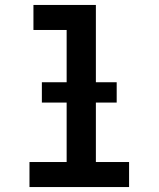

<svg xmlns="http://www.w3.org/2000/svg" viewBox="-20 -755 640 775"><path d="M99 0V-101H249V-634H115V-735H367V-101H501V0ZM451 -341H149V-423H451Z"/></svg>

Font: Iosevka Custom Extended
Style: Bold
Weight: 700
Width: 7
Monospace: yes
Designer: Belleve Invis
Foundry: Belleve Invis
Version: Version 11.2.4; ttfautohint (v1.8.4)